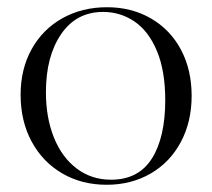

<svg xmlns="http://www.w3.org/2000/svg" viewBox="-20 -498 587 531"><path d="M37 -236Q37 -307 67.5 -362Q98 -417 152.5 -447.5Q207 -478 276 -478Q344 -478 397.5 -447Q451 -416 480.5 -360.5Q510 -305 510 -233Q510 -161 480 -105Q450 -49 396.5 -18Q343 13 275 13Q206 13 152 -18.5Q98 -50 67.5 -106.5Q37 -163 37 -236ZM437 -221Q437 -302 414 -357Q391 -412 352 -438.5Q313 -465 265 -465Q191 -465 149 -403.5Q107 -342 107 -243Q107 -173 129 -118Q151 -63 192 -32Q233 -1 287 -1Q363 -1 400 -59.5Q437 -118 437 -221Z"/></svg>

Font: Cormorant SC
Style: Regular
Weight: 400
Designer: Christian Thalmann (Catharsis Fonts)
Foundry: Catharsis Fonts
Version: Version 4.000